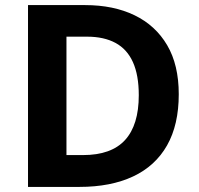

<svg xmlns="http://www.w3.org/2000/svg" viewBox="-20 -734 780 754"><path d="M682 -364Q682 -244 636 -163Q590 -82 502.5 -41Q415 0 292 0H90V-714H314Q426 -714 508.5 -674Q591 -634 636.5 -556.5Q682 -479 682 -364ZM525 -360Q525 -439 502 -490Q479 -541 433.5 -565.5Q388 -590 322 -590H241V-125H306Q417 -125 471 -184Q525 -243 525 -360Z"/></svg>

Font: Noto Sans Sinhala
Style: Regular
Weight: 400
Designer: Jelle Bosma - Monotype Design Team
Foundry: Monotype Imaging Inc.
Version: Version 2.006